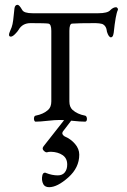

<svg xmlns="http://www.w3.org/2000/svg" viewBox="-20 -502 529 797"><path d="M176 130Q170 132 161.5 123.5Q153 115 161 105L249 -7H280L241 44Q237 51 240 56Q243 61 248 64Q274 75 291.5 95.5Q309 116 309 140Q309 194 263.5 234.5Q218 275 184 275Q167 275 160 263Q151 246 156 225Q157 221 159 218.5Q161 216 164.5 215Q168 214 171 216Q196 226 220 226Q239 226 249 213.5Q259 201 259 181Q259 155 240 142Q221 129 192 128Q181 128 176 130ZM377 -406Q303 -406 279 -404Q268 -403 268 -374V-81Q268 -58 281 -46Q301 -28 333 -22Q338 -21 340 -14.5Q342 -8 340 -2.5Q338 3 333 3Q314 3 281.5 -0.5Q249 -4 228 -4Q208 -4 177 -0.5Q146 3 128 3Q124 3 122 -2.5Q120 -8 121.5 -14.5Q123 -21 128 -22Q160 -28 180 -46Q193 -58 193 -81V-374Q193 -402 181 -404Q169 -406 107 -406Q73 -406 57 -378Q53 -371 42.5 -360.5Q32 -350 25 -350Q11 -350 23 -376Q29 -388 32 -402Q35 -416 37 -439Q39 -462 40 -467Q42 -482 53 -482Q60 -482 72 -461Q79 -447 116 -447H387Q427 -447 438 -460Q450 -472 462 -472Q465 -472 468 -468Q471 -464 469 -460Q460 -442 452 -366Q451 -361 450 -357Q449 -353 446.5 -350Q444 -347 440 -347Q431 -348 424 -370Q424 -371 423 -376Q422 -381 421.5 -383Q421 -385 419 -389Q417 -393 415.5 -394.5Q414 -396 410.5 -399Q407 -402 402.5 -403Q398 -404 391.5 -405Q385 -406 377 -406Z"/></svg>

Font: EB Garamond
Style: SC
Weight: 400
Version: Version 000.010